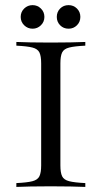

<svg xmlns="http://www.w3.org/2000/svg" viewBox="-20 -736 400 756"><path d="M44.4 0V-15.1Q86.9 -17.1 107.7 -22.5Q128.4 -27.8 135.3 -42.2Q142.1 -56.6 142.1 -84.5V-486.8Q142.1 -515.1 135.3 -529.3Q128.4 -543.5 107.7 -548.8Q86.9 -554.2 44.4 -556.2V-570.8Q65.4 -569.8 100.1 -569.1Q134.8 -568.4 179.2 -568.4Q221.7 -568.4 258.1 -569.1Q294.4 -569.8 315.9 -570.8V-556.2Q273.4 -554.2 252.4 -548.8Q231.4 -543.5 224.6 -529.3Q217.8 -515.1 217.8 -486.8V-84.5Q217.8 -56.2 224.6 -42Q231.4 -27.8 252.4 -22.5Q273.4 -17.1 315.9 -15.1V0Q294.4 -1 258.1 -1.7Q221.7 -2.4 179.2 -2.4Q134.8 -2.4 100.1 -1.7Q65.4 -1 44.4 0ZM250 -623Q230 -623 216.8 -636.5Q203.6 -649.9 203.6 -669.4Q203.6 -689 216.8 -702.4Q230 -715.8 250 -715.8Q269.5 -715.8 283 -702.4Q296.4 -689 296.4 -669.4Q296.4 -649.9 283 -636.5Q269.5 -623 250 -623ZM108.4 -623Q88.9 -623 75.2 -636.5Q61.5 -649.9 61.5 -669.4Q61.5 -689 75.2 -702.4Q88.9 -715.8 108.4 -715.8Q127.4 -715.8 141.1 -702.4Q154.8 -689 154.8 -669.4Q154.8 -649.9 141.1 -636.5Q127.4 -623 108.4 -623Z"/></svg>

Font: Bacasime Antique
Style: Regular
Weight: 400
Designer: The DocRepair Project, Claus Eggers Sørensen
Foundry: Google
Version: Version 2.000